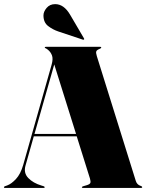

<svg xmlns="http://www.w3.org/2000/svg" viewBox="-32 -932 726 952"><path d="M189.5 -4Q189.5 0 184.5 0H-7.5Q-12.5 0 -12.5 -4Q-12.5 -7 -6.5 -9L3.5 -12.5Q24.5 -20 47.2 -44.5Q70 -69 83 -114L224 -611.5Q232 -640 225.8 -657Q219.5 -674 206 -685Q198 -691.5 194 -692.8Q190 -694 190 -696Q190 -700 196 -700H464Q470 -700 470 -696Q470 -692.5 454 -686Q447.5 -683 445.2 -676.8Q443 -670.5 448 -654L641 -36Q647 -16 665 -10.5Q673 -8 673 -4Q673 0 667 0H380Q374 0 374 -4Q374 -6.5 382 -9L399 -14Q413.5 -18.5 416 -25.2Q418.5 -32 414 -47L348.5 -256H135.5L94.5 -111Q84 -74.5 108 -49.5Q132 -24.5 173.5 -12L183.5 -9Q189.5 -7 189.5 -4ZM139 -268H345L237 -612.5ZM315 -860 384 -742.5Q386.5 -739 385 -736.5Q383.5 -734 378.5 -735.5L257 -776Q230 -785 206.8 -802.8Q183.5 -820.5 183.5 -855.5Q183.5 -874 199.2 -892.8Q215 -911.5 241.5 -911.5Q284.5 -911.5 315 -860Z"/></svg>

Font: Fraunces 144pt Black
Style: Regular
Weight: 900
Version: Version 1.000;[0bf87f6ff]